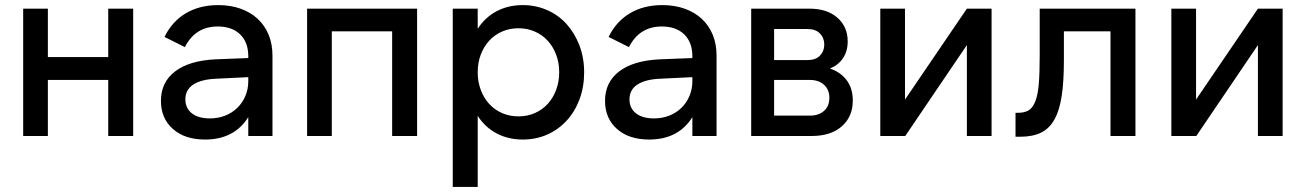

<svg xmlns="http://www.w3.org/2000/svg" viewBox="-20 -534 5128 754"><path d="M503 -500V0H405V-220H168V0H71V-500H168V-310H405V-500Z M612 -138Q612 -211 667.5 -253.5Q723 -296 826 -301L955 -306V-313Q955 -368 923 -399Q891 -430 835 -430Q747 -430 706 -349L626 -389Q656 -450 710 -482Q764 -514 837 -514Q885 -514 924.5 -500Q964 -486 992 -460Q1020 -434 1035 -397.5Q1050 -361 1050 -316V0H955V-74Q900 14 785 14Q706 14 659 -27.5Q612 -69 612 -138ZM804 -69Q837 -69 864.5 -80Q892 -91 912 -110.5Q932 -130 943.5 -157Q955 -184 955 -215V-231L832 -225Q772 -223 740 -202.5Q708 -182 708 -144Q708 -109 733.5 -89Q759 -69 804 -69Z M1186 -500H1618V0H1520V-411H1283V0H1186Z M1758 -500H1856V-421Q1885 -466 1930.5 -490Q1976 -514 2033 -514Q2084 -514 2128.5 -494.5Q2173 -475 2205 -439.5Q2237 -404 2255.5 -355.5Q2274 -307 2274 -250Q2274 -193 2256 -144.5Q2238 -96 2205.5 -60.5Q2173 -25 2129 -5.5Q2085 14 2033 14Q1976 14 1930.5 -10Q1885 -34 1856 -79V200H1758ZM2016 -77Q2051 -77 2080.5 -90Q2110 -103 2131 -126Q2152 -149 2164 -181Q2176 -213 2176 -250Q2176 -288 2164 -319.5Q2152 -351 2131 -374Q2110 -397 2080.5 -410Q2051 -423 2016 -423Q1981 -423 1951.5 -410Q1922 -397 1901 -374Q1880 -351 1868 -319.5Q1856 -288 1856 -250Q1856 -213 1868 -181Q1880 -149 1901 -126Q1922 -103 1951.5 -90Q1981 -77 2016 -77Z M2356 -138Q2356 -211 2411.5 -253.5Q2467 -296 2570 -301L2699 -306V-313Q2699 -368 2667 -399Q2635 -430 2579 -430Q2491 -430 2450 -349L2370 -389Q2400 -450 2454 -482Q2508 -514 2581 -514Q2629 -514 2668.5 -500Q2708 -486 2736 -460Q2764 -434 2779 -397.5Q2794 -361 2794 -316V0H2699V-74Q2644 14 2529 14Q2450 14 2403 -27.5Q2356 -69 2356 -138ZM2548 -69Q2581 -69 2608.5 -80Q2636 -91 2656 -110.5Q2676 -130 2687.5 -157Q2699 -184 2699 -215V-231L2576 -225Q2516 -223 2484 -202.5Q2452 -182 2452 -144Q2452 -109 2477.5 -89Q2503 -69 2548 -69Z M2930 -500H3159Q3228 -500 3268.5 -464.5Q3309 -429 3309 -371Q3309 -333 3290.5 -305.5Q3272 -278 3239 -265Q3281 -251 3305 -219Q3329 -187 3329 -139Q3329 -76 3286 -38Q3243 0 3168 0H2930ZM3161 -80Q3195 -80 3216 -98.5Q3237 -117 3237 -150Q3237 -182 3216 -201Q3195 -220 3161 -220H3020V-80ZM3151 -298Q3183 -298 3200 -315.5Q3217 -333 3217 -359Q3217 -385 3200 -402.5Q3183 -420 3151 -420H3020V-298Z M3534 -500V-143L3777 -500H3874V0H3777V-357L3535 0H3437V-500Z M3968 -91H3978Q4004 -91 4020 -101Q4036 -111 4046 -136.5Q4056 -162 4059.5 -205.5Q4063 -249 4063 -316V-500H4439V0H4341V-411H4158V-296Q4158 -215 4149.5 -158Q4141 -101 4121 -65Q4101 -29 4068 -13Q4035 3 3986 3H3968Z M4677 -500V-143L4920 -500H5017V0H4920V-357L4678 0H4580V-500Z"/></svg>

Font: NT Somic Medium
Style: Regular
Weight: 500
Designer: Ravid Balaliev — lead type designer, mastering
Michael Voronin — secret advisor, marketing
Ivan Kovalenko — best boy
Foundry: NT Type
Version: Version 0.7